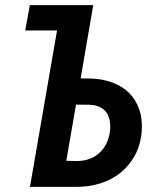

<svg xmlns="http://www.w3.org/2000/svg" viewBox="-20 -731 627 751"><path d="M96.7 -710.9 78.6 -611.8H203.1L97.2 0H275.9Q325.7 0.5 371.1 -13.4Q416.5 -27.3 451.2 -55.2Q485.8 -83 507.8 -123.5Q529.8 -164.1 534.2 -216.3Q538.1 -264.2 524.9 -302.2Q511.7 -340.3 485.4 -367.2Q458.5 -393.6 420.2 -408Q381.8 -422.4 335.4 -423.8L295.4 -424.3L344.7 -710.9ZM277.3 -321.8 331.1 -321.3Q354.5 -320.3 370.6 -312.3Q386.7 -304.2 396.5 -291Q406.2 -276.9 409.4 -258.3Q412.6 -239.7 410.2 -217.8Q406.7 -192.4 397 -171.4Q387.2 -150.4 371.6 -135.7Q355 -119.1 332 -110.1Q309.1 -101.1 280.3 -101.1L239.3 -102.1Z"/></svg>

Font: Roboto Mono SemiBold
Style: Italic
Weight: 600
Italic angle: -10°
Monospace: yes
Designer: Google
Version: Version 3.000